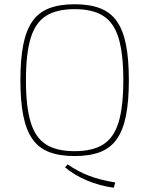

<svg xmlns="http://www.w3.org/2000/svg" viewBox="-20 -722 702 903"><path d="M331 -702Q402 -702 451 -683Q500 -664 529.5 -622Q559 -580 572.5 -512Q586 -444 586 -345Q586 -246 572.5 -178Q559 -110 529.5 -68Q500 -26 451 -7Q402 12 331 12Q260 12 211 -7Q162 -26 132.5 -68Q103 -110 89.5 -178Q76 -246 76 -345Q76 -444 89.5 -512Q103 -580 132.5 -622Q162 -664 211 -683Q260 -702 331 -702ZM298 51Q345 84 398.5 104.5Q452 125 522 136L515 161Q449 152 389.5 127Q330 102 286 65ZM331 -679Q246 -679 196 -647Q146 -615 124 -542Q102 -469 102 -345Q102 -221 124 -148Q146 -75 196 -43Q246 -11 331 -11Q416 -11 466 -43Q516 -75 538 -148Q560 -221 560 -345Q560 -469 538 -542Q516 -615 466 -647Q416 -679 331 -679Z"/></svg>

Font: Exo 2 Thin
Style: Regular
Weight: 250
Designer: Natanael Gama
Foundry: Natanael Gama
Version: Version 2.010